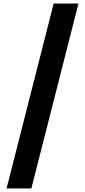

<svg xmlns="http://www.w3.org/2000/svg" viewBox="-20 -820 480 1084"><path d="M17 244 283 -800H423L157 244Z"/></svg>

Font: Noto Sans Tamil ExtraBold
Style: Regular
Weight: 800
Designer: Jelle Bosma - Monotype Design Team
Foundry: Monotype Imaging Inc.
Version: Version 2.004; ttfautohint (v1.8.4.7-5d5b)